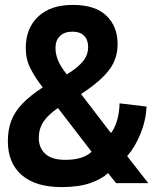

<svg xmlns="http://www.w3.org/2000/svg" viewBox="-20 -746 640 782"><path d="M230 16Q125 16 68.5 -33Q12 -82 12 -171Q12 -218 26 -254.5Q40 -291 71 -323.5Q102 -356 154 -390Q123 -430 104 -467Q85 -504 85 -551Q85 -631 135.5 -678.5Q186 -726 276 -726Q368 -726 413.5 -682Q459 -638 459 -566Q459 -505 422.5 -458.5Q386 -412 310 -363L432 -204Q447 -223 456.5 -254.5Q466 -286 467 -325L577 -312Q574 -254 552 -200.5Q530 -147 498 -110L584 0H453L420 -41Q393 -16 346.5 0Q300 16 230 16ZM252 -443Q298 -471 318.5 -497Q339 -523 339 -554Q339 -584 322.5 -600.5Q306 -617 275 -617Q242 -617 224 -599Q206 -581 206 -551Q206 -526 216 -501Q226 -476 252 -443ZM245 -95Q285 -95 311.5 -104Q338 -113 353 -128L216 -306Q175 -278 156.5 -249.5Q138 -221 138 -184Q138 -144 164.5 -119.5Q191 -95 245 -95Z"/></svg>

Font: Geist Mono SemiBold
Style: Regular
Weight: 600
Monospace: yes
Designer: Basement.studio, Andrés Briganti, Mateo Zaragoza
Foundry: Basement.studio, Vercel, Andrés Briganti, Guido Ferreyra, Mateo Zaragoza
Version: Version 1.500; ttfautohint (v1.8.4.7-5d5b)